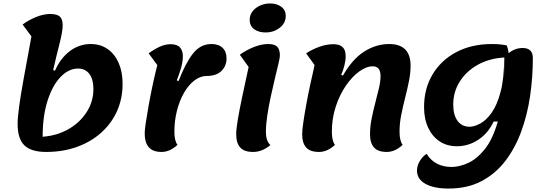

<svg xmlns="http://www.w3.org/2000/svg" viewBox="-20 -855 3144 1112"><path d="M247 25Q161 25 121.5 -13Q82 -51 82 -138Q82 -173 90.5 -236Q99 -299 117 -399Q135 -499 162 -644L111 -713Q146 -739 189 -756.5Q232 -774 270 -774Q310 -774 326.5 -759Q343 -744 343 -709Q343 -673 325.5 -605Q308 -537 288 -450L298 -445Q330 -518 384.5 -559Q439 -600 505 -600Q561 -600 602.5 -571.5Q644 -543 667 -491Q690 -439 690 -370Q690 -283 657.5 -211Q625 -139 565.5 -86Q506 -33 425 -4Q344 25 247 25ZM227 -63Q310 -69 376.5 -107Q443 -145 482 -206Q521 -267 521 -340Q521 -396 497.5 -427Q474 -458 432 -458Q378 -458 331 -409.5Q284 -361 255.5 -272Q227 -183 227 -63Z M916 25Q865 25 841.5 -2.5Q818 -30 818 -83Q818 -102 824.5 -145Q831 -188 841 -244.5Q851 -301 864 -362Q877 -423 891 -478L841 -546Q872 -569 904 -584Q936 -599 968 -599Q1006 -599 1022.5 -580Q1039 -561 1039 -531Q1039 -497 1029 -462.5Q1019 -428 1004 -390L1014 -385Q1053 -487 1096.5 -543.5Q1140 -600 1205 -600Q1246 -600 1269 -578Q1292 -556 1292 -517Q1292 -473 1262.5 -444Q1233 -415 1177 -415Q1140 -415 1106 -389Q1072 -363 1046 -318Q1020 -273 1005 -214.5Q990 -156 990 -92Q990 -39 1008 -16Q964 25 916 25Z M1518 -667Q1477 -667 1451.5 -686.5Q1426 -706 1426 -740Q1426 -769 1443.5 -790.5Q1461 -812 1488 -823.5Q1515 -835 1543 -835Q1584 -835 1609.5 -815.5Q1635 -796 1635 -763Q1635 -721 1600 -694Q1565 -667 1518 -667ZM1446 25Q1394 25 1371 -1Q1348 -27 1348 -78Q1348 -107 1357.5 -163.5Q1367 -220 1383.5 -298Q1400 -376 1420 -467L1369 -538Q1406 -565 1450 -582.5Q1494 -600 1533 -600Q1570 -600 1585.5 -584.5Q1601 -569 1601 -533Q1601 -521 1592.5 -485.5Q1584 -450 1572 -400Q1560 -350 1548 -294.5Q1536 -239 1528 -186Q1520 -133 1520 -92Q1520 -38 1546 -15Q1499 25 1446 25Z M1828 25Q1776 25 1753 -1Q1730 -27 1730 -78Q1730 -100 1736.5 -145Q1743 -190 1753.5 -248Q1764 -306 1777 -366Q1790 -426 1802 -478L1753 -546Q1788 -569 1829.5 -584Q1871 -599 1911 -599Q1948 -599 1965 -581.5Q1982 -564 1982 -531Q1982 -505 1974.5 -475Q1967 -445 1956 -422L1966 -417Q2021 -513 2089.5 -556.5Q2158 -600 2234 -600Q2358 -600 2358 -474Q2358 -432 2348.5 -385Q2339 -338 2326.5 -289Q2314 -240 2304 -190.5Q2294 -141 2294 -92Q2294 -40 2312 -16Q2268 25 2220 25Q2169 25 2146 -1Q2123 -27 2123 -78Q2123 -120 2132 -166Q2141 -212 2153 -257.5Q2165 -303 2174.5 -343.5Q2184 -384 2184 -414Q2184 -471 2139 -471Q2102 -471 2060.5 -441Q2019 -411 1983 -358.5Q1947 -306 1924.5 -237.5Q1902 -169 1902 -92Q1902 -39 1920 -16Q1876 25 1828 25Z M2626 -8Q2569 -8 2526.5 -36Q2484 -64 2460 -115Q2436 -166 2436 -235Q2436 -341 2485 -423.5Q2534 -506 2622.5 -553Q2711 -600 2830 -600Q2876 -600 2915 -592Q2923 -573 2926 -547Q2962 -577 3007 -577Q3066 -577 3066 -519Q3066 -407 3050 -298Q3034 -189 2998.5 -92.5Q2963 4 2906 78Q2849 152 2768 194.5Q2687 237 2578 237Q2492 237 2443.5 209.5Q2395 182 2395 133Q2395 105 2411 78Q2427 51 2451 36Q2475 75 2512 93.5Q2549 112 2595 112Q2641 112 2692 88.5Q2743 65 2788.5 8Q2834 -49 2863 -151H2839Q2807 -83 2750 -45.5Q2693 -8 2626 -8ZM2900 -522 2901 -418Q2902 -468 2901 -522ZM2605 -249Q2605 -189 2630 -155Q2655 -121 2700 -121Q2726 -121 2760.5 -139Q2795 -157 2827 -201.5Q2859 -246 2879.5 -324Q2900 -402 2900 -522Q2814 -517 2747.5 -480Q2681 -443 2643 -383Q2605 -323 2605 -249Z"/></svg>

Font: Lemonada SemiBold
Style: Regular
Weight: 600
Designer: Mohamed Gaber (Arabic), Eduardo Tunni (Latin)
Foundry: Kief Type Foundry
Version: Version 4.005; ttfautohint (v1.8.3)